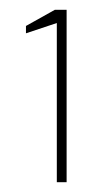

<svg xmlns="http://www.w3.org/2000/svg" viewBox="-20 -724 201 392"><path d="M96 -352V-677L33 -656V-671L92 -704H116V-352Z"/></svg>

Font: DM Sans 10pt Thin
Style: Regular
Weight: 250
Version: Version 4.004;gftools[0.9.30]